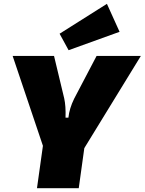

<svg xmlns="http://www.w3.org/2000/svg" viewBox="-20 -982 755 1002"><path d="M338 -720 291 -806 538 -962 604 -816ZM420 -209 391 0H173L204 -221L46 -690H262L315 -469Q324 -429 322 -368H337Q342 -416 367 -467L484 -690H715Z"/></svg>

Font: Exo 2.0 Black
Style: Italic
Weight: 900
Italic angle: -8°
Designer: Natanael Gama
Version: Version 1.001;PS 001.001;hotconv 1.0.70;makeotf.lib2.5.58329